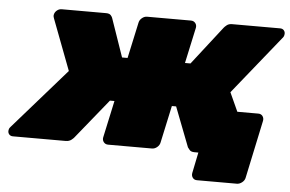

<svg xmlns="http://www.w3.org/2000/svg" viewBox="-63 -587 1154 763"><g transform="rotate(5 514.0 -205.0)"><path d="M748 110Q737 110 731 102Q725 94 727 83L744 0H742L735 -175H968Q979 -175 985 -167Q991 -159 989 -148L940 83Q938 94 928 102Q918 110 907 110ZM4 0Q-6 0 -11.5 -7Q-17 -14 -15 -24Q-14 -29 -12 -32Q-10 -35 -8 -37L203 -278L126 -481Q125 -483 124 -487.5Q123 -492 124 -496Q126 -506 134.5 -513Q143 -520 153 -520H330Q344 -520 349.5 -513.5Q355 -507 356 -503L409 -350H431L462 -493Q464 -504 473.5 -512Q483 -520 494 -520H669Q680 -520 686.5 -512Q693 -504 691 -493L660 -350H682L801 -503Q804 -507 812 -513.5Q820 -520 833 -520H1025Q1035 -520 1040.5 -513Q1046 -506 1044 -496Q1043 -488 1036 -481L850 -250L947 -37Q948 -35 948.5 -32Q949 -29 948 -24Q947 -14 938 -7Q929 0 919 0H729Q714 0 708.5 -7.5Q703 -15 701 -17L640 -175H623L591 -27Q589 -16 579.5 -8Q570 0 559 0H384Q373 0 366.5 -8Q360 -16 362 -27L394 -175H376L248 -17Q247 -15 238 -7.5Q229 0 214 0Z"/></g></svg>

Font: Rubik Light Black
Style: Italic
Weight: 900
Italic angle: -12°
Version: Version 2.104